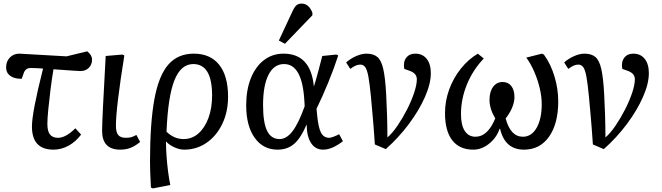

<svg xmlns="http://www.w3.org/2000/svg" viewBox="-20 -820 3689 1070"><path d="M278 14Q158 14 158 -115Q158 -193 220 -438Q181 -441 150 -441Q122 -441 112 -412L101 -381Q61 -380 37.5 -397Q14 -414 14 -444Q14 -478 35 -499.5Q56 -521 88 -521L351 -506L466 -534Q493 -513 493 -488Q493 -460 475 -442Q457 -424 428 -424Q417 -424 384 -426.5Q351 -429 278 -434Q269 -381 261.5 -321Q254 -261 249 -209.5Q244 -158 244 -129Q244 -89 258.5 -70.5Q273 -52 304 -52Q346 -52 400 -105L432 -70Q402 -30 362 -8Q322 14 278 14Z M650 14Q549 14 549 -91Q549 -123 554 -226.5Q559 -330 569 -508L662 -516L673 -511Q650 -369 638 -269Q626 -169 626 -120Q626 -83 639 -67.5Q652 -52 681 -52Q699 -52 711.5 -55.5Q724 -59 740 -68L761 -29Q733 -6 707.5 4Q682 14 650 14Z M832 230 821 225Q818 167 817 136Q816 105 816 82Q816 -135 840.5 -267.5Q865 -400 918.5 -460.5Q972 -521 1060 -521Q1152 -521 1201.5 -459Q1251 -397 1251 -281Q1251 -197 1219 -130Q1187 -63 1131.5 -24.5Q1076 14 1006 14Q981 14 952 1Q923 -12 906 -31H905Q905 5 908 48.5Q911 92 916.5 134.5Q922 177 929 211ZM1003 -45Q1050 -45 1085.5 -76Q1121 -107 1141.5 -162Q1162 -217 1162 -288Q1162 -463 1057 -463Q988 -463 952 -372.5Q916 -282 908 -86Q950 -45 1003 -45Z M1527 14Q1446 14 1399 -52.5Q1352 -119 1352 -233Q1352 -319 1378 -384Q1404 -449 1451 -485Q1498 -521 1560 -521Q1711 -521 1729 -340H1730Q1741 -375 1753 -420Q1765 -465 1776 -508L1854 -516L1865 -511Q1842 -440 1809 -359.5Q1776 -279 1744 -214L1747 -182Q1754 -109 1769 -80.5Q1784 -52 1815 -52Q1823 -52 1840 -58.5Q1857 -65 1870 -72L1891 -33Q1830 14 1781 14Q1738 14 1714 -22Q1690 -58 1689 -125H1688Q1657 -51 1619.5 -18.5Q1582 14 1527 14ZM1538 -45Q1577 -45 1610.5 -89Q1644 -133 1678 -228L1676 -261Q1664 -463 1563 -463Q1507 -463 1476.5 -403.5Q1446 -344 1446 -234Q1446 -137 1468.5 -91Q1491 -45 1538 -45ZM1568 -576 1534 -594 1610 -757Q1621 -781 1632 -790.5Q1643 -800 1661 -800Q1701 -800 1721 -749V-735Z M2130 11 2069 -15Q2067 -44 2065.5 -65.5Q2064 -87 2062 -112.5Q2060 -138 2056.5 -178Q2053 -218 2047 -283Q2040 -355 2033 -393Q2026 -431 2015.5 -445.5Q2005 -460 1988 -460Q1976 -460 1963.5 -455Q1951 -450 1932 -436L1909 -472Q1934 -494 1965 -507.5Q1996 -521 2022 -521Q2061 -521 2083 -502.5Q2105 -484 2116 -435.5Q2127 -387 2132 -296Q2135 -242 2137 -177.5Q2139 -113 2139 -54Q2167 -78 2195.5 -120Q2224 -162 2248.5 -210Q2273 -258 2288 -303Q2303 -348 2303 -378Q2303 -411 2264 -425L2233 -436Q2226 -474 2243.5 -497.5Q2261 -521 2294 -521Q2335 -521 2358 -492Q2381 -463 2381 -412Q2381 -354 2348.5 -280Q2316 -206 2259.5 -130Q2203 -54 2130 11Z M2618 14Q2541 14 2500.5 -38Q2460 -90 2460 -190Q2460 -257 2483 -320.5Q2506 -384 2547.5 -436.5Q2589 -489 2643 -521L2676 -494Q2615 -430 2582 -349Q2549 -268 2549 -184Q2549 -123 2570 -90.5Q2591 -58 2630 -58Q2698 -58 2740 -160Q2708 -214 2708 -263Q2708 -309 2728 -336Q2748 -363 2781 -363Q2812 -363 2829.5 -340.5Q2847 -318 2847 -279Q2847 -251 2834 -220Q2821 -189 2798 -160Q2825 -58 2894 -58Q2942 -58 2970.5 -107.5Q2999 -157 2999 -240Q2999 -281 2988 -328Q2977 -375 2957.5 -420Q2938 -465 2913 -499L3000 -521L3011 -516Q3049 -464 3070 -394.5Q3091 -325 3091 -255Q3091 -131 3040 -58.5Q2989 14 2900 14Q2794 14 2767 -102H2764Q2747 -52 2705.5 -19Q2664 14 2618 14Z M3345 11 3284 -15Q3282 -44 3280.5 -65.5Q3279 -87 3277 -112.5Q3275 -138 3271.5 -178Q3268 -218 3262 -283Q3255 -355 3248 -393Q3241 -431 3230.5 -445.5Q3220 -460 3203 -460Q3191 -460 3178.5 -455Q3166 -450 3147 -436L3124 -472Q3149 -494 3180 -507.5Q3211 -521 3237 -521Q3276 -521 3298 -502.5Q3320 -484 3331 -435.5Q3342 -387 3347 -296Q3350 -242 3352 -177.5Q3354 -113 3354 -54Q3382 -78 3410.5 -120Q3439 -162 3463.5 -210Q3488 -258 3503 -303Q3518 -348 3518 -378Q3518 -411 3479 -425L3448 -436Q3441 -474 3458.5 -497.5Q3476 -521 3509 -521Q3550 -521 3573 -492Q3596 -463 3596 -412Q3596 -354 3563.5 -280Q3531 -206 3474.5 -130Q3418 -54 3345 11Z"/></svg>

Font: Literata 12pt
Style: Italic
Weight: 400
Italic angle: -2°
Designer: Latin by Veronika Burian and Jose Scaglione. Greek by Irene Vlachou. Cyrillic by Vera Evstafieva
Foundry: TypeTogether
Version: Version 3.002